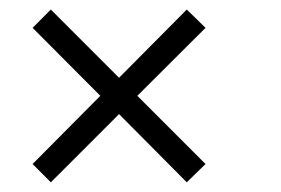

<svg xmlns="http://www.w3.org/2000/svg" viewBox="-20 -433 586 400"><path d="M408.2 -375 266.1 -233.4 408.2 -91.3 369.1 -53.2 228 -195.3 85.9 -53.2 47.9 -91.3 189 -233.4 47.9 -375 85.9 -413.1 228 -271 369.1 -413.1Z"/></svg>

Font: Anonymous Pro
Style: Regular
Weight: 400
Monospace: yes
Designer: Mark Simonson
Version: Version 1.003